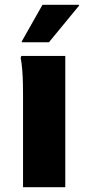

<svg xmlns="http://www.w3.org/2000/svg" viewBox="-20 -780 369 800"><path d="M76 0V-380Q76 -400 75.5 -430.5Q75 -461 72.5 -491Q70 -521 66 -539L69 -547H252V0ZM71 -604V-608L157 -760H309V-756L184 -604Z"/></svg>

Font: Kufam
Style: Bold
Weight: 700
Designer: Wael Morcos, Artur Schmal
Foundry: Original Type
Version: Version 1.300; ttfautohint (v1.8.3)